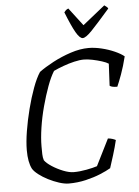

<svg xmlns="http://www.w3.org/2000/svg" viewBox="-62 -989 752 1037"><g transform="rotate(-5 314.5 -471.0)"><path d="M269 0Q246 0 216.5 -9.5Q187 -19 158.5 -33.5Q130 -48 108 -65Q86 -82 77 -97Q58 -133 58 -199Q58 -243 67.5 -301.5Q77 -360 92.5 -420.5Q108 -481 127 -532.5Q146 -584 166 -614Q197 -637 243 -661.5Q289 -686 340.5 -703Q392 -720 438 -720Q471 -720 508.5 -711Q546 -702 578.5 -687.5Q611 -673 629 -658Q616 -605 600.5 -562.5Q585 -520 575 -498Q544 -498 534 -507L540 -626Q528 -634 504.5 -641.5Q481 -649 454.5 -654.5Q428 -660 408 -660Q385 -660 355 -653Q325 -646 295 -635Q265 -624 242 -613Q223 -583 205 -534Q187 -485 171.5 -427.5Q156 -370 147.5 -313.5Q139 -257 139 -213Q139 -189 139.5 -170.5Q140 -152 145 -137Q156 -121 183.5 -103Q211 -85 243.5 -72Q276 -59 301 -59Q333 -59 370 -66Q407 -73 428 -80L500 -224Q513 -223 524 -219.5Q535 -216 542 -212Q533 -174 520 -132Q507 -90 498 -63Q476 -50 441 -35.5Q406 -21 361.5 -10.5Q317 0 269 0ZM412 -776Q396 -776 375.5 -811.5Q355 -847 325 -923Q328 -927 333 -932.5Q338 -938 348 -942L422 -845L543 -942Q550 -937 556 -932Q562 -927 563 -923Q496 -846 462.5 -811Q429 -776 412 -776Z"/></g></svg>

Font: Texturina 72pt 72pt Light
Style: Italic
Weight: 300
Italic angle: -11°
Designer: Guillermo Torres Carreño
Foundry: Omnibus-Type
Version: Version 1.002; ttfautohint (v1.8.3)